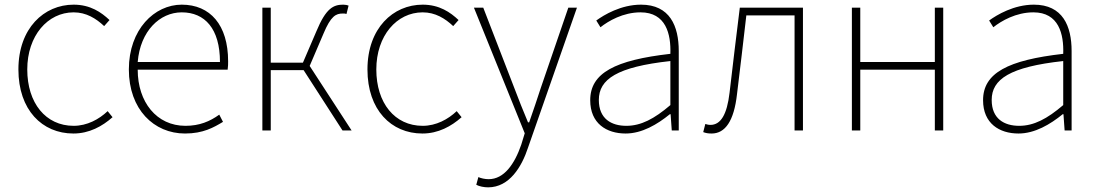

<svg xmlns="http://www.w3.org/2000/svg" viewBox="-20 -560 4709 824"><path d="M295 13C363 13 419 -18 463 -57L442 -83C405 -48 354 -20 296 -20C176 -20 97 -118 97 -262C97 -407 185 -507 296 -507C350 -507 392 -481 427 -448L450 -474C415 -507 368 -540 296 -540C169 -540 59 -439 59 -262C59 -88 161 13 295 13Z M774 13C852 13 897 -13 937 -37L921 -68C881 -39 836 -20 776 -20C652 -20 571 -122 571 -261H957C959 -275 959 -286 959 -297C959 -453 882 -540 760 -540C643 -540 533 -434 533 -262C533 -90 641 13 774 13ZM571 -294C582 -427 666 -507 760 -507C859 -507 924 -437 924 -294Z M1106 0H1142V-259H1283L1450 0H1489L1309 -277L1368 -415C1400 -492 1422 -502 1451 -502C1459 -502 1461 -502 1467 -500L1476 -536C1472 -538 1462 -540 1453 -540C1411 -540 1379 -525 1338 -426L1280 -291H1142V-527H1106Z M1793 13C1861 13 1917 -18 1961 -57L1940 -83C1903 -48 1852 -20 1794 -20C1674 -20 1595 -118 1595 -262C1595 -407 1683 -507 1794 -507C1848 -507 1890 -481 1925 -448L1948 -474C1913 -507 1866 -540 1794 -540C1667 -540 1557 -439 1557 -262C1557 -88 1659 13 1793 13Z M2075 244C2166 244 2219 156 2246 74L2456 -527H2419L2301 -183C2286 -138 2268 -82 2251 -35H2246C2226 -82 2204 -138 2187 -183L2054 -527H2014L2232 12L2217 61C2188 145 2143 209 2077 209C2061 209 2044 205 2033 200L2024 233C2037 240 2057 244 2075 244Z M2665 13C2735 13 2801 -26 2855 -70H2858L2863 0H2893V-341C2893 -448 2855 -540 2731 -540C2645 -540 2572 -496 2539 -472L2557 -443C2591 -470 2654 -507 2729 -507C2838 -507 2860 -414 2857 -329C2620 -302 2513 -247 2513 -130C2513 -30 2583 13 2665 13ZM2668 -20C2604 -20 2550 -50 2550 -131C2550 -220 2628 -273 2857 -298V-109C2788 -50 2731 -20 2668 -20Z M3034 13C3092 13 3130 -40 3143 -156C3157 -270 3170 -381 3183 -494H3390V0H3426V-527H3155C3140 -405 3125 -284 3111 -162C3100 -68 3073 -24 3029 -24C3020 -24 3014 -26 3007 -28L2998 7C3009 11 3018 13 3034 13Z M3636 0H3672V-261H3992V0H4028V-527H3992V-294H3672V-527H3636Z M4351 13C4421 13 4487 -26 4541 -70H4544L4549 0H4579V-341C4579 -448 4541 -540 4417 -540C4331 -540 4258 -496 4225 -472L4243 -443C4277 -470 4340 -507 4415 -507C4524 -507 4546 -414 4543 -329C4306 -302 4199 -247 4199 -130C4199 -30 4269 13 4351 13ZM4354 -20C4290 -20 4236 -50 4236 -131C4236 -220 4314 -273 4543 -298V-109C4474 -50 4417 -20 4354 -20Z"/></svg>

Font: Source Han Sans JP ExtraLight
Style: Regular
Weight: 250
Designer: Ryoko NISHIZUKA 西塚涼子 (kana, bopomofo & ideographs); Paul D. Hunt (Latin, Greek & Cyrillic); Sandoll Communications 산돌커뮤니
Foundry: Adobe
Version: Version 2.001;hotconv 1.0.107;makeotfexe 2.5.65593